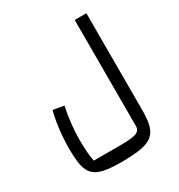

<svg xmlns="http://www.w3.org/2000/svg" viewBox="-200 -765 1064 1140"><g transform="rotate(-30 331.5 -195.0)"><path d="M300 240Q227 240 181.5 230.5Q136 221 111.5 196.5Q87 172 78.5 128Q70 84 70 16Q70 -26 73.5 -71Q77 -116 84 -158.5Q91 -201 100 -233L174 -220Q162 -161 156 -105.5Q150 -50 150 -1Q150 46 152.5 81.5Q155 117 162 150H345Q421 150 451 139.5Q481 129 481 97V-630H561V36Q561 98 550.5 137.5Q540 177 512.5 199.5Q485 222 434 231Q383 240 300 240Z"/></g></svg>

Font: Changa ExtraLight
Style: Regular
Weight: 400
Version: Version 3.002; ttfautohint (v1.8.2)